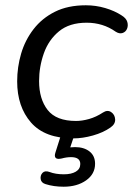

<svg xmlns="http://www.w3.org/2000/svg" viewBox="-20 -515 504 727"><path d="M258 9Q150 9 97.5 -51Q45 -111 45 -207Q45 -261 60 -312Q75 -363 107 -404.5Q139 -446 188 -470.5Q237 -495 305 -495Q343 -495 378.5 -484.5Q414 -474 440 -457Q458 -446 462 -432Q466 -418 461 -406Q456 -394 444 -390Q432 -386 418 -395Q370 -429 308 -429Q243 -429 203.5 -396.5Q164 -364 146 -313Q128 -262 128 -208Q128 -140 160.5 -98.5Q193 -57 268 -57Q291 -57 317.5 -64.5Q344 -72 370 -89Q387 -100 401 -90.5Q415 -81 416 -63Q417 -45 398 -32Q371 -13 332 -2Q293 9 258 9ZM221 192Q183 192 152 182Q136 177 134 163Q132 149 141 139.5Q150 130 167 136Q190 145 222 145Q250 145 267 135Q284 125 284 106Q284 80 249 80Q232 80 214 85Q197 89 191 83Q185 77 190 62L216 -20H267L246 43Q256 42 264 42Q298 42 319 58.5Q340 75 340 105Q340 144 306 168Q272 192 221 192Z"/></svg>

Font: Nunito
Style: Italic
Weight: 400
Italic angle: -9°
Designer: Vernon Adams
Foundry: Vernon Adams
Version: Version 3.601; ttfautohint (v1.8.2.53-6de2)